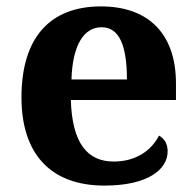

<svg xmlns="http://www.w3.org/2000/svg" viewBox="-20 -569 611 599"><path d="M306 10C441 10 503 -40 503 -97C503 -119 494 -136 476 -146C453 -100 404 -65 335 -65C252 -65 205 -123 201 -257H529V-308C529 -467 440 -549 295 -549C137 -549 47 -453 47 -265C47 -91 136 10 306 10ZM376 -321H203C206 -427 241 -484 297 -484C354 -484 376 -423 376 -321Z"/></svg>

Font: Noto Nastaliq Urdu
Style: Bold
Weight: 700
Designer: Monotype Design Team (Patrick Giasson: type design, Kamal Mansour: OpenType code, Glenda Bellarosa). Updated by Simon Co
Foundry: Monotype Imaging Inc., Simon Cozens
Version: Version 3.009